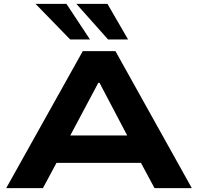

<svg xmlns="http://www.w3.org/2000/svg" viewBox="-20 -968 1019 988"><path d="M12 0 406 -705H574L967 0H775L671 -194L751 -130H225L305 -194L201 0ZM486 -542 322 -234 283 -271H693L654 -234L492 -542ZM536 -765 373 -948H533L639 -765ZM341 -765 163 -948H322L443 -765Z"/></svg>

Font: Nunito Sans 7pt Expanded ExtraBold
Style: Regular
Weight: 800
Width: 7
Designer: Vernon Adams
Foundry: Vernon Adams
Version: Version 3.101;gftools[0.9.27]